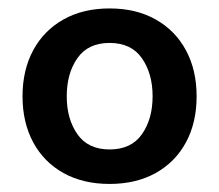

<svg xmlns="http://www.w3.org/2000/svg" viewBox="-20 -761 527 462"><path d="M243.7 -318.4Q179.7 -318.4 132.6 -344.7Q85.4 -371.1 59.8 -418.7Q34.2 -466.3 34.2 -529.3Q34.2 -592.3 59.8 -639.9Q85.4 -687.5 132.6 -714.1Q179.7 -740.7 243.7 -740.7Q307.6 -740.7 354.7 -714.1Q401.9 -687.5 427.5 -639.9Q453.1 -592.3 453.1 -529.3Q453.1 -465.8 427.5 -418.5Q401.9 -371.1 354.7 -344.7Q307.6 -318.4 243.7 -318.4ZM243.7 -401.4Q295.9 -401.4 321.5 -438Q347.2 -474.6 347.2 -529.3Q347.2 -584 321.5 -620.8Q295.9 -657.7 243.7 -657.7Q191.9 -657.7 166.3 -621.1Q140.6 -584.5 140.6 -529.3Q140.6 -474.6 166.3 -438Q191.9 -401.4 243.7 -401.4Z"/></svg>

Font: Inter SemiBold
Style: Regular
Weight: 600
Designer: Rasmus Andersson
Foundry: rsms
Version: Version 4.001;git-9221beed3